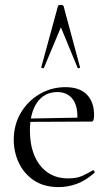

<svg xmlns="http://www.w3.org/2000/svg" viewBox="-20 -750 448 782"><path d="M219 12Q158.8 12 118.1 -15.4Q77.4 -42.8 56.7 -86.9Q36 -131 36 -180.4Q36 -241 64.2 -289.4Q92.4 -337.8 140.6 -366.4Q188.8 -395 246.8 -395Q304.2 -395 333.7 -364.8Q363.2 -334.6 363.2 -280.8Q363.2 -267.8 360.8 -261.2Q358.4 -254.6 351.4 -254.6H294.6Q299 -315.6 276.8 -345.3Q254.6 -375 213.6 -375Q160.8 -375 131.3 -332.8Q101.8 -290.6 101.8 -217.8Q101.8 -161.4 119.8 -117.4Q137.8 -73.4 172.8 -48.4Q207.8 -23.4 258 -23.4Q292 -23.4 314.1 -33.3Q336.2 -43.2 358 -56.2Q360 -58.2 363.5 -53.8Q367 -49.4 365 -46.4Q329.6 -15 293.5 -1.5Q257.4 12 219 12ZM84.4 -253.6 83.4 -267 309.6 -271V-254.6ZM306 -476Q308 -474 302.6 -472.5Q297.2 -471 296 -474L228 -638.8L159 -474Q158 -471 152.5 -472.5Q147 -474 148 -476L216 -725Q217 -730 227 -730Q237 -730 239 -725Z"/></svg>

Font: Cormorant Garamond Light
Style: Regular
Weight: 300
Designer: Christian Thalmann (Catharsis Fonts)
Foundry: Catharsis Fonts
Version: Version 4.001